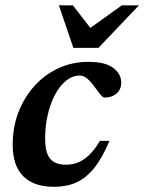

<svg xmlns="http://www.w3.org/2000/svg" viewBox="-20 -710 557 742"><path d="M288.5 -418Q260 -418 235.5 -398.2Q211 -378.5 192.8 -344.2Q174.5 -310 164.5 -266.5Q154.5 -223 154.5 -175.5Q154.5 -119.5 173.8 -96.5Q193 -73.5 235 -73.5Q260 -73.5 282.2 -82.5Q304.5 -91.5 325.2 -111.5Q346 -131.5 366 -165.5H403Q375.5 -100 344.2 -61Q313 -22 275 -5Q237 12 189.5 12Q110.5 12 69.8 -29Q29 -70 29 -150.5Q29 -218.5 51.5 -276.8Q74 -335 114 -378.8Q154 -422.5 207 -446.8Q260 -471 321 -471Q387 -471 417.8 -447.5Q448.5 -424 448.5 -391Q448.5 -364 430.2 -348.5Q412 -333 385.5 -333Q378 -332.5 368.5 -344Q359 -355.5 345 -375Q331 -394.5 317 -406.2Q303 -418 288.5 -418ZM517 -689.5 360.5 -525H263.5L207.5 -689.5H261.5L340.5 -587.5H308.5L451 -689.5Z"/></svg>

Font: Newsreader SemiBold
Style: Italic
Weight: 600
Italic angle: -17°
Designer: Hugues Gentile
Foundry: Production Type
Version: Version 1.003